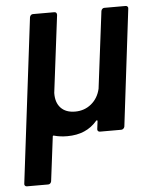

<svg xmlns="http://www.w3.org/2000/svg" viewBox="-52 -555 636 798"><g transform="rotate(-5 266.5 -155.5)"><path d="M413 -511H502Q507 -511 510 -507.5Q513 -504 512 -499L453 -12Q452 -7 448 -3.5Q444 0 439 0H350Q345 0 342 -3.5Q339 -7 340 -12L344 -44Q344 -47 342.5 -48Q341 -49 338 -46Q293 7 214 7Q183 7 159 0Q153 -2 153 4L130 188Q129 193 125.5 196.5Q122 200 117 200H28Q23 200 20 196.5Q17 193 18 188L102 -499Q103 -504 106.5 -507.5Q110 -511 115 -511H204Q215 -511 215 -499L175 -177Q174 -137 195 -114.5Q216 -92 255 -92Q294 -92 322.5 -115.5Q351 -139 360 -178L400 -499Q401 -504 404.5 -507.5Q408 -511 413 -511Z"/></g></svg>

Font: Barlow SemiBold
Style: Italic
Weight: 600
Italic angle: -7°
Designer: Jeremy Tribby
Foundry: Tribby Type
Version: Version 1.408